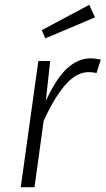

<svg xmlns="http://www.w3.org/2000/svg" viewBox="-20 -776 438 796"><path d="M170 -358Q216 -456 261 -495Q306 -534 354 -534Q368 -534 378.5 -532.5Q389 -531 398 -529L380 -473Q373 -475 364.5 -476Q356 -477 348 -477Q327 -477 305.5 -467.5Q284 -458 261 -435Q238 -412 213 -373Q188 -334 161 -275L123 0H66L139 -523H188ZM153 -651 350 -756 374 -704 168 -617Z"/></svg>

Font: Glekhifnjqigglhiwekvrgaqftz
Style: Regular
Weight: 300
Italic angle: -8°
Designer: Carrois Corporate & Edenspiekermann
Foundry: Carrois Corporate GbR & Edenspiekermann AG
Version: Version 2.001